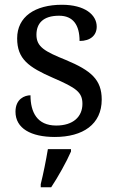

<svg xmlns="http://www.w3.org/2000/svg" viewBox="-20 -565 491 806"><path d="M210 10C328 10 407 -43 407 -147C407 -231 362 -269 257 -313C168 -349 133 -368 133 -419C133 -466 160 -499 228 -499C287 -499 314 -460 314 -393C360 -393 386 -417 386 -453C386 -503 336 -545 240 -545C127 -545 52 -495 52 -404C52 -317 100 -283 203 -238C300 -196 326 -178 326 -129C326 -75 287 -38 216 -38C135 -38 108 -95 108 -165C84 -165 45 -150 45 -96C45 -26 110 10 210 10ZM151 208V221H195C223 179 260 113 278 71V61H181C173 109 162 164 151 208Z"/></svg>

Font: Noto Fangsong KSS Rotated
Style: Regular
Weight: 400
Designer: LIU Zhao, ZHANG Congyu, Kushim JIANG
Foundry: Guyu Beijing Co. Ltd.
Version: Version 1.000;November 16, 2022;FontCreator 11.5.0.2427 64-b